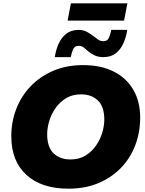

<svg xmlns="http://www.w3.org/2000/svg" viewBox="-20 -1124 873 1156"><path d="M48 -304Q48 -390 77.5 -467Q107 -544 163.5 -603.5Q220 -663 300 -697.5Q380 -732 480 -732Q588 -732 665 -693Q742 -654 783 -583Q824 -512 824 -416Q824 -328 794.5 -250Q765 -172 708.5 -113.5Q652 -55 572.5 -21.5Q493 12 392 12Q230 12 139 -71Q48 -154 48 -304ZM264 -316Q264 -238 302.5 -201Q341 -164 404 -164Q457 -164 495 -187.5Q533 -211 558.5 -248Q584 -285 596 -326.5Q608 -368 608 -404Q608 -482 569.5 -519Q531 -556 468 -556Q416 -556 377.5 -532.5Q339 -509 313.5 -472Q288 -435 276 -393.5Q264 -352 264 -316ZM310 -780Q316 -822 332.5 -859.5Q349 -897 378.5 -920.5Q408 -944 454 -944Q484 -944 507.5 -930Q531 -916 546 -904Q560 -893 572.5 -884.5Q585 -876 602 -876Q626 -876 635 -895Q644 -914 650 -944H746Q740 -902 723.5 -864.5Q707 -827 677.5 -803.5Q648 -780 602 -780Q572 -780 549 -791Q526 -802 510 -816Q497 -828 484 -838Q471 -848 454 -848Q430 -848 421 -829Q412 -810 406 -780ZM407 -1104H747L727 -1000H387Z"/></svg>

Font: Kufam Black
Style: Italic
Weight: 900
Italic angle: -11°
Designer: Artur Schmal
Foundry: Original Type
Version: Version 1.301; ttfautohint (v1.8.3)